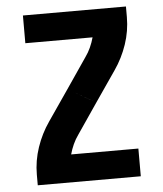

<svg xmlns="http://www.w3.org/2000/svg" viewBox="-53 -781 705 828"><g transform="rotate(-5 300.0 -367.5)"><path d="M360 -334 356 -336 240 -401 330 -533Q343 -551 352.5 -572Q362 -593 368 -615H77V-735H523V-689Q523 -629 503.5 -571.5Q484 -514 450 -465ZM77 0V-46Q77 -106 96.5 -163.5Q116 -221 150 -270L240 -401L320 -356L356 -336L360 -334L270 -202Q257 -184 247.5 -163Q238 -142 232 -120H523V0Z"/></g></svg>

Font: Iosevka Curly Heavy Extended
Style: Regular
Weight: 900
Width: 7
Monospace: yes
Designer: Belleve Invis
Foundry: Belleve Invis
Version: Version 11.1.0; ttfautohint (v1.8.3)